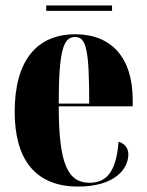

<svg xmlns="http://www.w3.org/2000/svg" viewBox="-20 -676 539 706"><path d="M150 -636H392V-656H150ZM267 10C401 10 452 -54 452 -109C452 -133 436 -149 416 -155C407 -36 366 -4 309 -4C229 -4 196 -74 196 -285H468V-308C468 -466 388 -550 257 -550C115 -550 34 -453 34 -265C34 -91 109 10 267 10ZM308 -295H196C196 -491 213 -540 256 -540C298 -540 308 -491 308 -295Z"/></svg>

Font: Noto Serif Display ExtraCondensed Black
Style: Regular
Weight: 900
Width: 2
Designer: Monotype Design Team
Foundry: Monotype Imaging Inc.
Version: Version 2.009